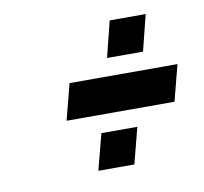

<svg xmlns="http://www.w3.org/2000/svg" viewBox="-49 -469 465 438"><g transform="rotate(-10 183.0 -250.5)"><path d="M94.2 -208.3 115.8 -291.7H365.8L344.2 -208.3ZM229.2 -83.3H145.8L167.5 -166.7H250.8ZM293.3 -333.3H210L230.8 -416.7H314.2Z"/></g></svg>

Font: Yulong
Style: Italic
Weight: 400
Italic angle: -14.25°
Designer: GGBotNet
Foundry: f0n7.com
Version: 1.00